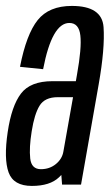

<svg xmlns="http://www.w3.org/2000/svg" viewBox="-25 -623 376 648"><path d="M184.5 0 182 -32.5Q178 -28 174 -24.5Q143.5 4.5 82.5 4.5Q20.5 4.5 4 -41.2Q-12.5 -87 1 -177.5Q14 -265.5 45.8 -307.2Q77.5 -349 152 -349H231L235 -372Q251 -461 246.2 -503.2Q241.5 -545.5 209 -545.5Q150.5 -545.5 120.5 -389.5L42.5 -397.5Q64 -507.5 102.2 -555.2Q140.5 -603 217.5 -603Q319.5 -603 324.5 -531.5Q329.5 -460 308 -338L248.5 0ZM189 -112 221.5 -295H170Q126 -295 108.5 -266.2Q91 -237.5 82 -180Q73 -124.5 77 -88.2Q81 -52 113 -52Q142.5 -52 163.8 -69.5Q185 -87 189 -112Z"/></svg>

Font: Anybody Condensed Regular
Style: Italic
Weight: 400
Width: 3
Italic angle: -10°
Designer: Tyler Finck
Foundry: Etcetera Type Company
Version: Version 1.010; ttfautohint (v1.8.3) -l 8 -r 50 -G 200 -x 14 